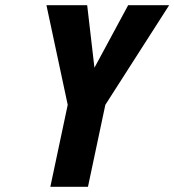

<svg xmlns="http://www.w3.org/2000/svg" viewBox="-20 -720 672 740"><path d="M386 -316 632 -700H474L344 -459L316 -700H159L241 -316L174 0H319Z"/></svg>

Font: Advent Pro ExtraBold
Style: Italic
Weight: 800
Italic angle: -12°
Version: Version 3.000